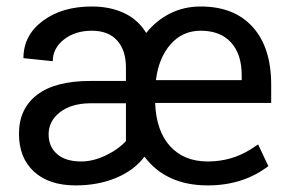

<svg xmlns="http://www.w3.org/2000/svg" viewBox="-20 -558 884 588"><path d="M616.2 9.8Q488.8 9.8 422.4 -78.1Q390.6 -36.1 335.4 -13.2Q280.3 9.8 211.4 9.8Q129.9 9.8 84 -32.5Q38.1 -74.7 38.1 -148.4Q38.1 -225.1 93.5 -267.6Q148.9 -310.1 256.8 -310.1H365.7V-351.6Q365.7 -403.8 338.9 -433.8Q312 -463.9 261.2 -463.9Q210 -463.9 175.8 -437Q141.6 -410.2 141.6 -370.6L51.8 -379.9Q51.8 -449.7 110.8 -493.9Q169.9 -538.1 261.2 -538.1Q317.4 -538.1 360.4 -517.8Q403.3 -497.6 427.7 -457Q458.5 -495.6 501 -516.8Q543.5 -538.1 594.7 -538.1Q697.3 -538.1 753.9 -475.3Q810.5 -412.6 810.5 -298.8V-242.7H455.1Q458.5 -156.7 501 -110.1Q543.5 -63.5 616.2 -63.5Q688.5 -63.5 747.6 -100.6L770.5 -115.7L801.8 -49.3Q724.6 9.8 616.2 9.8ZM229 -63.5Q264.2 -63.5 302.7 -81.5Q341.3 -99.6 365.7 -126V-241.7H254.4Q197.3 -240.7 163.1 -213.9Q128.9 -187 128.9 -146.5Q128.9 -108.9 154.8 -86.2Q180.7 -63.5 229 -63.5ZM594.7 -463.9Q538.6 -463.9 502.2 -422.1Q465.8 -380.4 457.5 -312.5H720.2V-327.6Q720.2 -392.1 687.5 -428Q654.8 -463.9 594.7 -463.9Z"/></svg>

Font: Roboto-ThirdPerson-AD3FC
Style: ThirdPerson-AD3FC
Weight: 400
Designer: Google
Version: Version 2.137; 2017